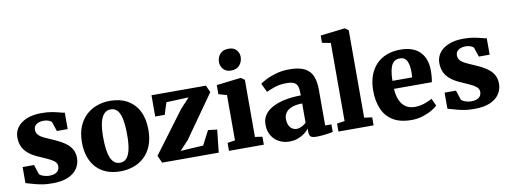

<svg xmlns="http://www.w3.org/2000/svg" viewBox="-65 -1186 4156 1565"><g transform="rotate(-10 2013.0 -404.0)"><path d="M264.5 11Q211.5 11 169.2 2.8Q127 -5.5 96.5 -15.2Q66 -25 47.5 -29V-162H142L167.5 -83.5Q172 -76.5 185.2 -69.8Q198.5 -63 216.2 -58.8Q234 -54.5 251.5 -54.5Q280 -54.5 298.5 -62.8Q317 -71 326 -85.2Q335 -99.5 335 -117Q335 -143.5 313.8 -160.8Q292.5 -178 257 -193.5Q221.5 -209 177.5 -229Q136.5 -248 107.2 -272.5Q78 -297 62.5 -330.2Q47 -363.5 47 -407.5Q47 -453.5 73.8 -489.8Q100.5 -526 151 -547.2Q201.5 -568.5 272 -568.5Q324 -568.5 360.2 -561.8Q396.5 -555 421.2 -548Q446 -541 463 -539V-403H373.5L348 -479.5Q344.5 -485.5 335 -491Q325.5 -496.5 311.8 -500.2Q298 -504 280.5 -504Q255.5 -504 237 -496.5Q218.5 -489 208.8 -475.5Q199 -462 199 -443.5Q199 -416.5 216.8 -398.8Q234.5 -381 263.5 -367.8Q292.5 -354.5 325 -340.5Q356.5 -327 387.2 -311Q418 -295 442.8 -274.2Q467.5 -253.5 482.2 -225Q497 -196.5 497 -157.5Q497 -112 472.8 -73.8Q448.5 -35.5 397 -12.2Q345.5 11 264.5 11Z M558.5 -275Q558.5 -350 581.2 -405.5Q604 -461 643.5 -497.5Q683 -534 733.8 -552Q784.5 -570 841 -570Q924 -570 984.2 -536.2Q1044.5 -502.5 1077.2 -438.8Q1110 -375 1110 -284Q1110 -207 1087.2 -151.2Q1064.5 -95.5 1025 -59.5Q985.5 -23.5 934.5 -6.2Q883.5 11 827 11Q765 11 715.5 -8Q666 -27 631 -63.8Q596 -100.5 577.2 -153.8Q558.5 -207 558.5 -275ZM837 -58.5Q869 -58.5 890 -81Q911 -103.5 921.8 -150.8Q932.5 -198 932.5 -272Q932.5 -328.5 927.2 -371.2Q922 -414 910.5 -442.8Q899 -471.5 880.2 -486Q861.5 -500.5 834.5 -500.5Q803 -500.5 781 -478Q759 -455.5 747.5 -408.5Q736 -361.5 736 -287Q736 -230 741.8 -187.2Q747.5 -144.5 759.8 -116Q772 -87.5 791 -73Q810 -58.5 837 -58.5Z M1478.5 -486.5 1293.5 -479 1262 -380H1183.5V-556H1634L1660 -498L1411 -145L1339 -68L1527 -79L1588 -196.5L1662.5 -187.5L1642 0H1174L1146 -61L1403 -405Z M1727 0V-66L1790 -75.5V-450.5L1722 -470V-545L1922.5 -569H1924.5L1955 -548V-75L2015.5 -66V0ZM1858 -641.5Q1816 -641.5 1794 -667.8Q1772 -694 1772 -725Q1772 -764.5 1796 -792.5Q1820 -820.5 1867 -820.5H1868Q1910 -820.5 1932 -795.5Q1954 -770.5 1954 -739.5Q1954 -700 1930 -670.8Q1906 -641.5 1859 -641.5Z M2226 11Q2180.5 11 2142 -9Q2103.5 -29 2080.2 -67.2Q2057 -105.5 2057 -160Q2057 -205.5 2081.2 -239.8Q2105.5 -274 2149.2 -296.8Q2193 -319.5 2252.2 -331.2Q2311.5 -343 2381.5 -343.5V-363Q2381.5 -397.5 2374.2 -419.2Q2367 -441 2345.8 -451.5Q2324.5 -462 2283 -462Q2225.5 -462 2182.8 -446.5Q2140 -431 2116 -420L2081 -492.5Q2094 -503 2128.8 -521.2Q2163.5 -539.5 2214.2 -554.2Q2265 -569 2325.5 -569Q2405.5 -569 2451 -546Q2496.5 -523 2515.8 -477.5Q2535 -432 2535 -363.5V-67.5H2586.5V-4.5Q2575 -2 2551.5 1.5Q2528 5 2501.2 7.8Q2474.5 10.5 2453 10.5Q2414.5 10.5 2402.2 -0.8Q2390 -12 2390 -43.5V-66.5Q2377.5 -50.5 2354.5 -32.2Q2331.5 -14 2299.2 -1.5Q2267 11 2226 11ZM2303.5 -80.5Q2322 -80.5 2344 -91.2Q2366 -102 2381.5 -117V-276.5Q2326.5 -276.5 2292.8 -262.2Q2259 -248 2244 -225.2Q2229 -202.5 2229 -176Q2229 -146 2238.2 -124.8Q2247.5 -103.5 2264.2 -92Q2281 -80.5 2303.5 -80.5Z M2697 -75.5V-722L2626.5 -735.5V-796L2827 -819.5H2829.5L2859 -798.5V-75L2924 -66V0H2633V-66Z M3238 11Q3142.5 11 3083.2 -26Q3024 -63 2996.8 -128.2Q2969.5 -193.5 2969.5 -278Q2969.5 -347.5 2989 -401.8Q3008.5 -456 3044.5 -493.5Q3080.5 -531 3131 -550.5Q3181.5 -570 3243.5 -570Q3349.5 -570 3404.2 -516.2Q3459 -462.5 3461 -367Q3461 -333 3458.8 -308Q3456.5 -283 3452.5 -264H3139Q3141.5 -221.5 3152 -189Q3162.5 -156.5 3180.5 -134.2Q3198.5 -112 3224 -100.8Q3249.5 -89.5 3283 -89.5Q3323 -89.5 3363.2 -103.2Q3403.5 -117 3426 -131L3454 -70.5Q3439 -54 3406 -35Q3373 -16 3329.2 -2.5Q3285.5 11 3238 11ZM3138 -330.5H3301.5Q3302 -341 3302.8 -351.2Q3303.5 -361.5 3303.5 -372Q3303.5 -431 3287.2 -465.8Q3271 -500.5 3228.5 -500.5Q3209.5 -500.5 3193.5 -493.2Q3177.5 -486 3165.2 -467.8Q3153 -449.5 3146 -416.2Q3139 -383 3138 -330.5Z M3757 11Q3704 11 3661.8 2.8Q3619.5 -5.5 3589 -15.2Q3558.5 -25 3540 -29V-162H3634.5L3660 -83.5Q3664.5 -76.5 3677.8 -69.8Q3691 -63 3708.8 -58.8Q3726.5 -54.5 3744 -54.5Q3772.5 -54.5 3791 -62.8Q3809.5 -71 3818.5 -85.2Q3827.5 -99.5 3827.5 -117Q3827.5 -143.5 3806.2 -160.8Q3785 -178 3749.5 -193.5Q3714 -209 3670 -229Q3629 -248 3599.8 -272.5Q3570.5 -297 3555 -330.2Q3539.5 -363.5 3539.5 -407.5Q3539.5 -453.5 3566.2 -489.8Q3593 -526 3643.5 -547.2Q3694 -568.5 3764.5 -568.5Q3816.5 -568.5 3852.8 -561.8Q3889 -555 3913.8 -548Q3938.5 -541 3955.5 -539V-403H3866L3840.5 -479.5Q3837 -485.5 3827.5 -491Q3818 -496.5 3804.2 -500.2Q3790.5 -504 3773 -504Q3748 -504 3729.5 -496.5Q3711 -489 3701.2 -475.5Q3691.5 -462 3691.5 -443.5Q3691.5 -416.5 3709.2 -398.8Q3727 -381 3756 -367.8Q3785 -354.5 3817.5 -340.5Q3849 -327 3879.8 -311Q3910.5 -295 3935.2 -274.2Q3960 -253.5 3974.8 -225Q3989.5 -196.5 3989.5 -157.5Q3989.5 -112 3965.2 -73.8Q3941 -35.5 3889.5 -12.2Q3838 11 3757 11Z"/></g></svg>

Font: Merriweather Light 18pt Black
Style: Regular
Weight: 900
Version: Version 2.100